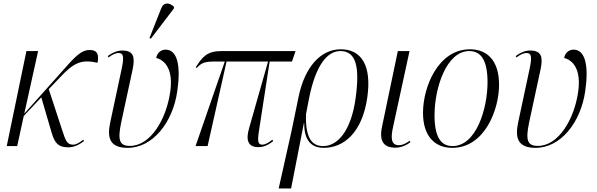

<svg xmlns="http://www.w3.org/2000/svg" viewBox="-20 -824 3367 1083"><path d="M18 0H77L114 -170L213 -275L272 -73C289 -16 310 7 365 7C401 7 431 -11 454 -28L450 -36C430 -21 411 -8 393 -8C359 -8 351 -28 333 -83L255 -321L317 -386C397 -472 440 -490 530 -470C538 -511 533 -542 486 -542C436 -542 400 -501 327 -418L117 -183L195 -536H129Z M831 -606 960 -775 962 -785C938 -809 904 -815 889 -776L823 -609ZM700 10C842 10 955 -134 980 -310C1000 -447 983 -544 914 -544C891 -544 867 -529 861 -497C910 -485 959 -433 940 -305C918 -152 830 -1 713 -1C652 -1 643 -35 664 -135L728 -432C742 -500 736 -539 669 -539C640 -539 612 -526 588 -508L592 -500C618 -520 636 -525 650 -525C677 -525 680 -502 667 -439L601 -130C583 -43 602 10 700 10Z M1083 0H1151L1258 -477H1492L1386 -104C1364 -32 1380 6 1437 6C1463 6 1488 -2 1521 -28L1516 -36C1493 -17 1474 -8 1460 -8C1437 -8 1431 -22 1440 -81L1501 -477H1627L1647 -536H1229C1148 -536 1121 -503 1084 -444L1090 -441C1118 -471 1135 -477 1196 -477H1248Z M1552 239H1622L1694 -129H1696C1695 -20 1747 10 1806 10C1920 10 2024 -77 2052 -276C2077 -454 2019 -546 1902 -546C1790 -546 1699 -448 1664 -277L1624 -83ZM1803 0C1740 0 1702 -44 1706 -180L1724 -273C1759 -445 1820 -536 1900 -536C1989 -536 2010 -446 1986 -271C1960 -80 1881 0 1803 0Z M2211 9C2243 9 2275 -6 2295 -22L2291 -30C2271 -16 2252 -5 2230 -5C2185 -5 2183 -46 2198 -112L2290 -536H2224L2135 -110C2117 -25 2146 9 2211 9Z M2531 10C2713 10 2795 -204 2795 -346C2795 -488 2723 -546 2631 -546C2451 -546 2366 -333 2366 -188C2366 -54 2434 10 2531 10ZM2533 0C2470 0 2431 -46 2431 -174C2431 -328 2498 -536 2627 -536C2694 -536 2730 -483 2730 -360C2730 -211 2666 0 2533 0Z M3001 10C3143 10 3256 -134 3281 -310C3301 -447 3284 -544 3215 -544C3192 -544 3168 -529 3162 -497C3211 -485 3260 -433 3241 -305C3219 -152 3131 -1 3014 -1C2953 -1 2944 -35 2965 -135L3029 -432C3043 -500 3037 -539 2970 -539C2941 -539 2913 -526 2889 -508L2893 -500C2919 -520 2937 -525 2951 -525C2978 -525 2981 -502 2968 -439L2902 -130C2884 -43 2903 10 3001 10Z"/></svg>

Font: Noto Serif Display SemiCondensed Light
Style: Italic
Weight: 300
Width: 4
Italic angle: -12°
Designer: Monotype Design Team
Foundry: Monotype Imaging Inc.
Version: Version 2.009